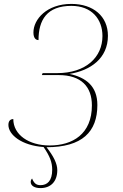

<svg xmlns="http://www.w3.org/2000/svg" viewBox="-20 -744 631 982"><path d="M187 218C239 218 273 185 273 126C273 93 254 55 218 9C401 9 478 -70 478 -207C478 -304 419 -348 335 -366C442 -383 532 -445 532 -561C532 -660 458 -724 345 -724C219 -724 151 -645 151 -578C151 -548 164 -539 177 -539C177 -642 220 -714 345 -714C450 -714 504 -645 504 -560C504 -451 419 -370 272 -370H198L194 -360H280C396 -360 450 -300 450 -205C450 -58 351 0 234 0C127 0 48 -55 48 -135C31 -135 23 -123 23 -105C23 -55 90 0 203 8C235 55 247 86 247 124C247 181 222 203 187 203C168 203 155 196 144 169C138 176 137 182 137 186C137 207 158 218 187 218Z"/></svg>

Font: Noto Serif Display Thin
Style: Italic
Weight: 100
Italic angle: -12°
Designer: Monotype Design Team
Foundry: Monotype Imaging Inc.
Version: Version 2.009